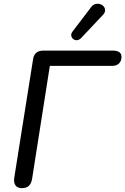

<svg xmlns="http://www.w3.org/2000/svg" viewBox="-20 -967 649 994"><path d="M93 7Q70 7 60 -7.5Q50 -22 54 -48L151 -659Q154 -682 167.5 -693.5Q181 -705 204 -705H566Q586 -705 597.5 -697Q609 -689 609 -673Q609 -651 596 -638.5Q583 -626 561 -626H238L146 -40Q142 -17 129.5 -5Q117 7 93 7ZM400 -770Q390 -760 379 -759Q368 -758 359.5 -764.5Q351 -771 349 -781.5Q347 -792 355 -803L451 -929Q461 -943 474 -946Q487 -949 498.5 -945.5Q510 -942 517 -933.5Q524 -925 524 -913Q524 -901 512 -889Z"/></svg>

Font: Nunito Medium
Style: Italic
Weight: 500
Designer: Vernon Adams
Foundry: Vernon Adams
Version: Version 3.601